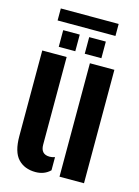

<svg xmlns="http://www.w3.org/2000/svg" viewBox="-125 -902 712 981"><g transform="rotate(15 230.5 -411.5)"><path d="M35.5 -147.5V-600H164.5V-136.5Q164.5 -85.5 212 -85.5Q225 -85.5 239.5 -90.5V-21Q209 9 162 9Q104 9 69.8 -27.2Q35.5 -63.5 35.5 -147.5ZM287.5 0V-600H417V0ZM249.5 -640V-728H337.5V-640ZM112 -640V-728H199.5V-640ZM71.5 -832H377.5V-768.5H71.5Z"/></g></svg>

Font: Big Shoulders Stencil Display ExtraBold
Style: Regular
Weight: 800
Designer: Patric King
Foundry: XO Type Co
Version: Version 1.000